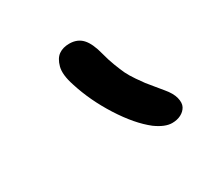

<svg xmlns="http://www.w3.org/2000/svg" viewBox="-85 -908 546 530"><g transform="rotate(-30 188.0 -643.0)"><path d="M326.2 -477.1Q303.7 -477.1 274.9 -498Q235.4 -528.8 198.2 -587.2Q161.1 -645.5 142.1 -706.1Q129.4 -744.1 135.5 -767.1Q141.6 -790 155.3 -799.6Q168.9 -809.1 189 -809.1Q214.8 -809.1 230.2 -792.5Q245.6 -775.9 254.9 -738.8Q260.3 -717.3 268.1 -697Q275.9 -676.8 281.7 -664.3Q287.6 -651.9 299.8 -634Q312 -616.2 316.4 -610.6Q320.8 -605 335.9 -586.7Q351.1 -568.4 353 -565.9Q369.6 -546.4 374 -529.1Q378.4 -511.7 372.6 -500.7Q366.7 -489.7 354.5 -483.4Q342.3 -477.1 326.2 -477.1Z"/></g></svg>

Font: Shantell Sans Irregular
Style: Italic
Weight: 400
Italic angle: -11.31°
Designer: Stephen Nixon, Anya Danilova, Shantell Martin
Foundry: Arrow Type
Version: Version 1.006;[9816181b4]